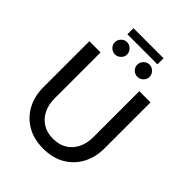

<svg xmlns="http://www.w3.org/2000/svg" viewBox="-272 -1131 1283 1283"><g transform="rotate(45 369.0 -490.0)"><path d="M368.5 8.5Q279.5 8.5 214.5 -29.5Q149.5 -67.5 114.5 -133.5Q79.5 -199.5 79.5 -283V-717.5H185.5V-283.5Q185.5 -225 207.5 -180.2Q229.5 -135.5 270.5 -110Q311.5 -84.5 368.5 -84.5Q426 -84.5 466.8 -109.8Q507.5 -135 529.5 -179.8Q551.5 -224.5 551.5 -283V-717.5H657.5V-283Q657.5 -199.5 622.5 -133.5Q587.5 -67.5 522.8 -29.5Q458 8.5 368.5 8.5ZM510.5 -930H226.5V-987.5H510.5ZM474.5 -776Q450.5 -776 433.5 -792.8Q416.5 -809.5 416.5 -833Q416.5 -856.5 433.5 -874Q450.5 -891.5 474.5 -891.5Q497.5 -891.5 515 -874Q532.5 -856.5 532.5 -833Q532.5 -809.5 515 -792.8Q497.5 -776 474.5 -776ZM261.5 -776Q239 -776 221.8 -792.8Q204.5 -809.5 204.5 -833Q204.5 -856.5 221.8 -874Q239 -891.5 261.5 -891.5Q285.5 -891.5 303 -874Q320.5 -856.5 320.5 -833Q320.5 -809.5 303 -792.8Q285.5 -776 261.5 -776Z"/></g></svg>

Font: Verano Sans Medium
Style: Regular
Weight: 500
Designer: Lukasz Dziedzic with Adam Twardoch and Botio Nikoltchev
Foundry: tyPoland Lukasz Dziedzic
Version: Version 3.001;December 28, 2019;FontCreator 12.0.0.2547 64-b